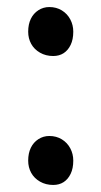

<svg xmlns="http://www.w3.org/2000/svg" viewBox="-20 -515 288 545"><path d="M60 -425Q60 -446 67.5 -461.5Q75 -477 89 -486Q103 -495 120 -495Q140 -495 155.5 -485.5Q171 -476 179.5 -460Q188 -444 188 -425Q188 -403 180.5 -387.5Q173 -372 160.5 -364Q148 -356 131 -356Q110 -356 93.5 -365.5Q77 -375 68.5 -390.5Q60 -406 60 -425ZM60 -59Q60 -80 67.5 -95.5Q75 -111 89 -120Q103 -129 120 -129Q140 -129 155.5 -119.5Q171 -110 179.5 -94Q188 -78 188 -59Q188 -37 180.5 -21.5Q173 -6 160.5 2Q148 10 131 10Q110 10 93.5 0.5Q77 -9 68.5 -24.5Q60 -40 60 -59Z"/></svg>

Font: TMT Limkin
Style: Regular
Weight: 400
Designer: Gabriel Drozdov
Version: Version 1.000;Glyphs 3.1.2 (3151)